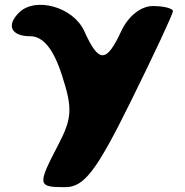

<svg xmlns="http://www.w3.org/2000/svg" viewBox="-20 -575 766 795"><path d="M59 -523C5 -470 26 -425 105 -425C158 -425 201 -373 236 -265C281 -127 279 -86 221 25C134 192 135 200 250 200C328 200 379 134 521 -154C618 -350 696 -517 696 -529C696 -540 659 -550 613 -550C563 -550 511 -508 482 -446C420 -313 389 -313 329 -446C284 -546 127 -590 59 -523Z"/></svg>

Font: Hussar Skorodowane
Style: Bold
Weight: 700
Foundry: Cannot Into Space Fonts
Version: Version 0.892